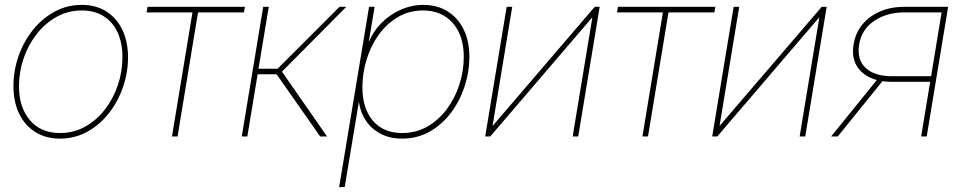

<svg xmlns="http://www.w3.org/2000/svg" viewBox="-20 -550 3872 774"><path d="M221.7 8.8Q164.1 8.8 121.8 -18.1Q79.6 -44.9 56.9 -92.5Q34.2 -140.1 34.2 -202.6Q34.2 -264.2 54.2 -322.3Q74.2 -380.4 111.3 -427.5Q148.4 -474.6 199 -502.4Q249.5 -530.3 310.1 -530.3Q367.2 -530.3 408.9 -503.7Q450.7 -477.1 473.4 -429.4Q496.1 -381.8 496.1 -319.3Q496.1 -258.3 476.1 -199.7Q456.1 -141.1 419.2 -94Q382.3 -46.9 332 -19Q281.7 8.8 221.7 8.8ZM221.7 -13.7Q277.3 -13.7 323.5 -39.6Q369.6 -65.4 403.3 -109.1Q437 -152.8 455.3 -207.3Q473.6 -261.7 473.6 -319.3Q473.6 -376.5 454.3 -418.7Q435.1 -460.9 398.2 -484.4Q361.3 -507.8 309.6 -507.8Q254.9 -507.8 208.5 -482.2Q162.1 -456.5 128.2 -413.1Q94.2 -369.6 75.4 -315.2Q56.6 -260.7 56.6 -202.6Q56.6 -117.2 100.6 -65.4Q144.5 -13.7 221.7 -13.7Z M673.3 0 755.9 -500H570.8L574.7 -522.5H967.3L963.4 -500H778.3L695.8 0Z M954.6 0 1041 -522.5H1063.5L1022 -272.9H1099.1L1348.6 -522.5H1376L1116.7 -261.2L1298.3 0H1270.5L1095.2 -250.5H1018.6L977.1 0Z M1347.2 204.1 1467.8 -522.5H1490.2L1466.8 -382.8H1467.8Q1485.4 -425.3 1518.8 -458.5Q1552.2 -491.7 1595.9 -511Q1639.6 -530.3 1686.5 -530.3Q1742.7 -530.3 1784.4 -504.2Q1826.2 -478 1849.1 -431.2Q1872.1 -384.3 1872.1 -321.3Q1872.1 -260.3 1852.8 -201.4Q1833.5 -142.6 1797.6 -95Q1761.7 -47.4 1711.9 -19.3Q1662.1 8.8 1600.6 8.8Q1552.2 8.8 1515.4 -10.3Q1478.5 -29.3 1455.8 -62.5Q1433.1 -95.7 1427.2 -137.2H1426.3L1369.6 204.1ZM1601.1 -13.7Q1657.2 -13.7 1702.9 -39.8Q1748.5 -65.9 1781.5 -110.4Q1814.5 -154.8 1832 -209.5Q1849.6 -264.2 1849.6 -320.8Q1849.6 -407.2 1804.9 -457.5Q1760.3 -507.8 1686 -507.8Q1628.9 -507.8 1583.7 -481Q1538.6 -454.1 1506.6 -409.7Q1474.6 -365.2 1457.8 -309.8Q1440.9 -254.4 1440.9 -197.8Q1440.9 -112.8 1483.4 -63.2Q1525.9 -13.7 1601.1 -13.7Z M2311 0H2288.6L2367.7 -478.5H2366.2L1956.5 0H1936L2022.5 -522.5H2044.9L1965.8 -43.5H1966.8L2377.4 -522.5H2397.5Z M2569.8 0 2652.3 -500H2467.3L2471.2 -522.5H2863.8L2859.9 -500H2674.8L2592.3 0Z M3226.1 0H3203.6L3282.7 -478.5H3281.2L2871.6 0H2851.1L2937.5 -522.5H2960L2880.9 -43.5H2881.8L3292.5 -522.5H3312.5Z M3715.8 0H3693.4L3775.9 -500H3624.5Q3555.7 -500 3504.6 -466.1Q3453.6 -432.1 3443.4 -370.6Q3433.6 -310.1 3469.5 -276.4Q3505.4 -242.7 3575.7 -242.7H3744.1L3740.7 -220.2H3574.7Q3495.6 -220.2 3452.6 -260.7Q3409.7 -301.3 3420.9 -370.6Q3428.7 -418 3457 -451.9Q3485.4 -485.8 3528.6 -504.2Q3571.8 -522.5 3625 -522.5H3802.2ZM3357.4 0H3330.6L3521.5 -235.8H3547.9Z"/></svg>

Font: Inter 28pt Thin
Style: Italic
Weight: 250
Italic angle: -9.3988°
Designer: Rasmus Andersson
Foundry: rsms
Version: Version 4.001;git-66647c0bb